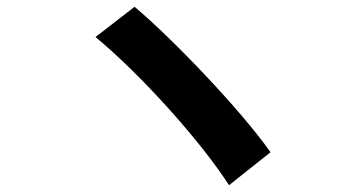

<svg xmlns="http://www.w3.org/2000/svg" viewBox="-20 -626 1040 565"><path d="M376 -606 261 -517C392 -409 569 -213 654 -81L776 -178C689 -302 489 -511 376 -606Z"/></svg>

Font: Source Han Sans JP
Style: Bold
Weight: 700
Designer: Ryoko NISHIZUKA 西塚涼子 (kana, bopomofo & ideographs); Paul D. Hunt (Latin, Greek & Cyrillic); Sandoll Communications 산돌커뮤니
Foundry: Adobe
Version: Version 2.002;hotconv 1.0.116;makeotfexe 2.5.65601